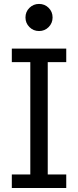

<svg xmlns="http://www.w3.org/2000/svg" viewBox="-20 -948 394 968"><path d="M39.6 0V-68.4H132.8V-634.8H39.6V-703.1H314V-634.8H220.7V-68.4H314V0ZM176.8 -791.5Q148.4 -791.5 128.4 -811.5Q108.4 -831.5 108.4 -859.9Q108.4 -888.7 128.4 -908.4Q148.4 -928.2 176.8 -928.2Q205.6 -928.2 225.3 -908.4Q245.1 -888.7 245.1 -859.9Q245.1 -831.5 225.3 -811.5Q205.6 -791.5 176.8 -791.5Z"/></svg>

Font: Schibsted Grotesk
Style: Regular
Weight: 400
Designer: Bakken & Baeck AS, Henrik Kongsvoll
Foundry: Schibsted ASA
Version: Version 1.100; ttfautohint (v1.8.4.7-5d5b);gftools[0.9.25]